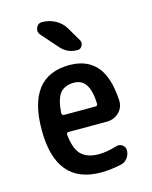

<svg xmlns="http://www.w3.org/2000/svg" viewBox="-116 -841 732 926"><g transform="rotate(-15 250.0 -378.0)"><path d="M257.8 -442.4Q210.9 -442.4 188 -414.6Q165 -386.7 160.2 -317.4Q160.2 -305.7 170.9 -304.7H328.1Q338.9 -304.7 338.9 -316.4Q335 -442.4 257.8 -442.4ZM272.5 9.8Q48.8 9.8 48.3 -260.3Q47.9 -530.3 257.8 -530.3Q344.7 -530.3 392.1 -476.1Q439.5 -421.9 446.3 -304.7Q448.2 -268.6 423.3 -244.1Q398.4 -219.7 361.3 -219.7H170.9Q166 -219.7 163.1 -215.8Q160.2 -211.9 161.1 -208Q168 -136.7 197.8 -107.4Q227.5 -78.1 285.2 -78.1Q325.2 -78.1 376 -93.8Q391.6 -98.6 405.8 -88.9Q419.9 -79.1 419.9 -61.5Q419.9 -40 406.7 -22.9Q393.6 -5.9 374 -2Q320.3 9.8 272.5 9.8ZM184.6 -764.6Q219.7 -764.6 250.5 -748Q281.2 -731.4 298.8 -701.2L338.9 -632.8Q346.7 -619.1 338.9 -604.5Q331.1 -589.8 315.4 -589.8Q264.6 -589.8 232.4 -627L160.2 -709Q146.5 -724.6 154.8 -744.6Q163.1 -764.6 184.6 -764.6Z"/></g></svg>

Font: Rounded-X Mgen+ 2m medium
Style: Regular
Weight: 500
Designer: [Source Han Sans]
Ryoko NISHIZUKA  (kana & ideographs); Paul D. Hunt (Latin, Greek & Cyrillic); Wenlong ZHANG  (bopomofo
Version: Version 1.059.20150602